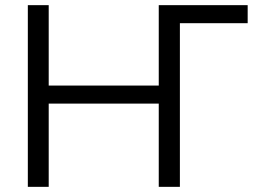

<svg xmlns="http://www.w3.org/2000/svg" viewBox="-20 -725 995 745"><path d="M88 0V-705H169V-393H596V-705H941V-635H678V0H596V-323H169V0Z"/></svg>

Font: Winston
Style: Regular
Weight: 400
Designer: Original fonts by Vernon Adams / Changes by Cristiano Sobral
Foundry: Original fonts by Vernon Adams / Changes by Cristiano Sobral
Version: Version 2.503;July 17, 2020;FontCreator 13.0.0.2655 64-bit